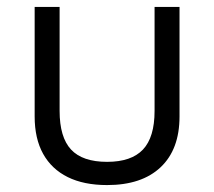

<svg xmlns="http://www.w3.org/2000/svg" viewBox="-20 -519 618 554"><path d="M289 15Q222 15 175.5 -8Q129 -31 104.5 -75Q80 -119 80 -183V-499H152V-199Q152 -123 185 -87.5Q218 -52 289 -52Q359 -52 392.5 -87.5Q426 -123 426 -199V-499H498V-183Q498 -88 443.5 -36.5Q389 15 289 15Z"/></svg>

Font: Maven Pro VF Beta
Style: Regular
Weight: 400
Designer: Joe Prince
Foundry: Joe Prince
Version: Version 2.002